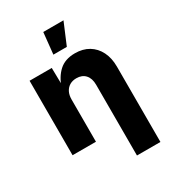

<svg xmlns="http://www.w3.org/2000/svg" viewBox="-227 -884 1084 1208"><g transform="rotate(-30 315.0 -280.0)"><path d="M224.6 -306.2V0H54.7V-541H215.8L218.3 -402.8H208Q229 -468.8 272.2 -508.5Q315.4 -548.3 387.7 -548.3Q444.8 -548.3 486.8 -523.2Q528.8 -498 552 -451.9Q575.2 -405.8 575.2 -343.8V204.1H404.8V-310.1Q404.8 -356 381.6 -381.8Q358.4 -407.7 316.9 -407.7Q289.6 -407.7 268.8 -395.8Q248 -383.8 236.3 -361.3Q224.6 -338.9 224.6 -306.2ZM266.6 -608.4 282.7 -763.7H429.7L364.3 -608.4Z"/></g></svg>

Font: Inter 17pt ExtraBold
Style: Regular
Weight: 800
Version: Version 4.001;git-66647c0bb